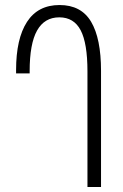

<svg xmlns="http://www.w3.org/2000/svg" viewBox="-20 -744 490 764"><path d="M328 -460Q328 -572 301 -623.5Q274 -675 216 -675Q157 -675 127.5 -622.5Q98 -570 98 -461V-452H44V-465Q44 -590 87.5 -657Q131 -724 217 -724Q303 -724 342.5 -657.5Q382 -591 382 -462V0H328Z"/></svg>

Font: Noto Sans Georgian Light Cond
Style: Regular
Weight: 300
Width: 3
Designer: Monotype Design team
Foundry: Monotype Imaging Inc.
Version: Version 1.000